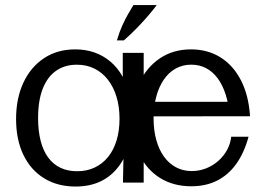

<svg xmlns="http://www.w3.org/2000/svg" viewBox="-20 -702 1020 738"><path d="M270.5 15Q201.3 15 149.9 -16.5Q98.4 -48 70.1 -106.4Q41.8 -164.8 41.8 -244.6Q41.8 -323.8 69.8 -384Q97.9 -444.3 149 -478.2Q200.1 -512.2 269.3 -512.2Q348.3 -512.2 404 -465.6Q459.8 -419 480.2 -328.2L451.9 -308.2V-498.8H532.3V0H452.6L456.4 -185.2L481.3 -162.8Q467.3 -105 438.4 -65.2Q409.4 -25.5 367.4 -5.2Q325.3 15 270.5 15ZM276.7 -43.8Q314 -43.8 344 -58.1Q374.1 -72.3 395.4 -98.7Q416.7 -125 428.1 -162.3Q439.4 -199.5 439.4 -245.6Q439.4 -292.1 427.7 -330.3Q416 -368.5 394.5 -396Q373 -423.5 342.8 -438.4Q312.6 -453.3 275.5 -453.3Q228.9 -453.3 195.4 -429.8Q162 -406.3 144.2 -360.8Q126.4 -315.2 126.4 -248.5Q126.4 -198.5 136.4 -160.2Q146.3 -122 165.5 -96.1Q184.7 -70.2 212.6 -57Q240.6 -43.8 276.7 -43.8ZM715.3 14Q646.4 14 595.1 -18Q543.8 -50 515.4 -108.2Q487 -166.4 487 -244.8Q487 -322.7 515.1 -382.9Q543.3 -443.2 594.4 -477.7Q645.6 -512.2 714.1 -512.2Q778.3 -512.2 827.5 -481.5Q876.6 -450.8 906.2 -393.3Q935.8 -335.8 941.1 -255.1H862.7Q859.2 -302.6 847.2 -339.4Q835.2 -376.3 816.2 -401.6Q797.3 -427 771.8 -440.2Q746.3 -453.4 715.3 -453.4Q681.8 -453.4 654.9 -438.3Q628 -423.1 609.2 -395.3Q590.4 -367.6 580.4 -329.8Q570.3 -292 570.3 -247.2Q570.3 -202.1 580.5 -164.9Q590.6 -127.7 609.7 -100.8Q628.9 -73.8 656 -59.2Q683.2 -44.5 716.9 -44.5Q745.8 -44.5 772.2 -54.9Q798.5 -65.3 819.3 -83.7Q840 -102.1 852.9 -125.9Q865.9 -149.8 868.7 -176.5H935.4Q918.3 -113.7 887.7 -71.4Q857.1 -29.1 813.9 -7.5Q770.7 14 715.3 14ZM549.9 -254.8 540.9 -310.6H919.2L920.4 -255.1ZM429.3 -546.6Q438.2 -577.4 449.6 -602.8Q460.9 -628.2 472.6 -648.3Q484.2 -668.4 492.8 -682.5H582.4Q570.9 -666.8 552.2 -644.7Q533.5 -622.6 509.2 -597.4Q484.9 -572.1 456 -546.6Z"/></svg>

Font: Russolo 10pt ExtraLight
Style: Regular
Weight: 200
Designer: Micah Stupak-Hahn
Version: Version 1.000